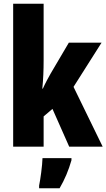

<svg xmlns="http://www.w3.org/2000/svg" viewBox="-20 -780 566 1021"><path d="M212 -458V-760H50V0H212V-161L259 -201L348 0H526L371 -318L520 -553H346L250 -390C238 -369 222 -340 208 -309H205C210 -357 212 -407 212 -458ZM360 72V61H206C205 101 195 173 188 207V221H297C324 175 345 125 360 72Z"/></svg>

Font: Noto Sans Arabic UI XCn Bk
Style: Regular
Weight: 900
Width: 2
Designer: Monotype Design Team, Nadine Chahine and Nizar Qandah
Foundry: Monotype Imaging Inc.
Version: Version 2.010